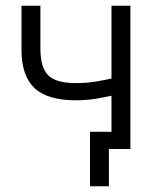

<svg xmlns="http://www.w3.org/2000/svg" viewBox="-20 -520 560 670"><path d="M245 -170Q145 -170 100 -213Q55 -256 55 -346V-500H121V-350Q121 -284 148.5 -257Q176 -230 245 -230Q283 -230 315 -235.5Q347 -241 369 -246V-500H435V0H360V130H294V-60H369V-186Q347 -181 315 -175.5Q283 -170 245 -170Z"/></svg>

Font: PT Root UI
Style: Regular
Weight: 400
Designer: Vitaly Kuzmin
Foundry: ParaType Ltd.
Version: Version 2.001G